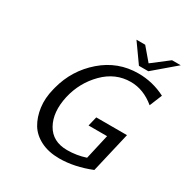

<svg xmlns="http://www.w3.org/2000/svg" viewBox="-203 -1057 1194 1239"><g transform="rotate(30 394.0 -437.5)"><path d="M458 -894H523L602 -801L723 -894H788L626 -756H556ZM153 -347Q155 -357 157 -363Q196 -512 311.5 -612Q427 -712 579 -712Q686 -712 781 -663L743 -570Q659 -640 564 -640Q450 -640 364.5 -554Q279 -468 251 -347Q223 -221 270 -137Q317 -53 426 -53Q497 -53 563 -75L605 -260H467L484 -330H713L643 -30Q521 19 409 19Q329 19 270.5 -10.5Q212 -40 182 -90Q152 -140 143 -206.5Q134 -273 153 -347Z"/></g></svg>

Font: Coval
Style: Book Italic
Weight: 350
Foundry: Context Ltd
Version: Version 001.000